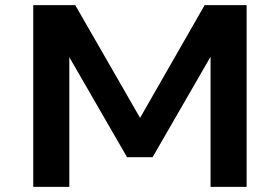

<svg xmlns="http://www.w3.org/2000/svg" viewBox="-20 -725 1085 745"><path d="M109 0V-705H272L525 -265H522L774 -705H937V0H797V-503H796L572 -115H473L249 -503V0Z"/></svg>

Font: Nunito Sans 7pt SemiExpanded
Style: Bold
Weight: 700
Width: 6
Designer: Vernon Adams
Foundry: Vernon Adams
Version: Version 3.101;gftools[0.9.27]